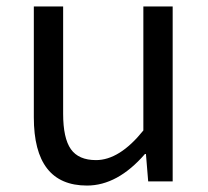

<svg xmlns="http://www.w3.org/2000/svg" viewBox="-20 -563 647 596"><path d="M85 -199V-543H176V-210Q176 -134 200 -100Q224 -66 278 -66Q351 -66 425 -158V-543H516V0H440L433 -85H430Q345 13 250 13Q85 13 85 -199Z"/></svg>

Font: 思源黑体R
Style: Regular
Weight: 400
Designer: Ryoko NISHIZUKA  (kana & ideographs); Paul D. Hunt (Latin, Greek & Cyrillic); Wenlong ZHANG  (bopomofo); Sandoll Communi
Foundry: Adobe Systems Incorporated
Version: Version 1.00 June 24, 2014, initial release